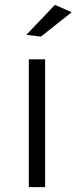

<svg xmlns="http://www.w3.org/2000/svg" viewBox="-20 -767 314 787"><path d="M205.1 -747.1 273.9 -716.8 147.9 -617.2 87.9 -624ZM98.1 -523.9H165V0H98.1Z"/></svg>

Font: Montserrat arm Light
Style: Regular
Weight: 300
Designer: Julieta Ulanovsky
Foundry: Julieta Ulanovsky
Version: Version 6.000;PS 006.000;hotconv 1.0.88;makeotf.lib2.5.64775